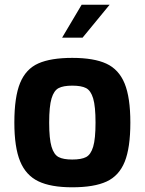

<svg xmlns="http://www.w3.org/2000/svg" viewBox="-20 -791 615 816"><path d="M41 -270Q41 -379 65.5 -438.5Q90 -498 143 -521.5Q196 -545 287 -545Q379 -545 432 -520.5Q485 -496 509.5 -436.5Q534 -377 534 -270Q534 -163 510 -103.5Q486 -44 433 -19.5Q380 5 287 5Q196 5 143 -20.5Q90 -46 65.5 -105.5Q41 -165 41 -270ZM386 -270Q386 -339 376 -372.5Q366 -406 346 -416.5Q326 -427 287 -427Q249 -427 229 -416.5Q209 -406 199 -372.5Q189 -339 189 -270Q189 -201 199 -167.5Q209 -134 229 -123.5Q249 -113 287 -113Q326 -113 346 -123.5Q366 -134 376 -167.5Q386 -201 386 -270ZM327 -771H446L331 -631H244Z"/></svg>

Font: Exo
Style: Bold
Weight: 700
Designer: Natanael Gama
Foundry: Natanael Gama
Version: Version 1.500; ttfautohint (v1.6)